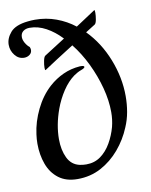

<svg xmlns="http://www.w3.org/2000/svg" viewBox="-102 -766 667 847"><g transform="rotate(-10 231.0 -342.5)"><path d="M177 20Q126 20 93 -5Q60 -30 44.5 -72Q29 -114 29 -164Q29 -185 32 -206Q39 -261 65.5 -315.5Q92 -370 133 -407Q162 -433 197 -449Q232 -465 272 -468H278Q292 -468 292 -462Q292 -457 276 -451Q259 -445 242 -433Q213 -412 189.5 -376.5Q166 -341 151 -300Q126 -231 126 -167Q126 -119 143 -83.5Q160 -48 197 -40Q212 -37 226 -37Q263 -37 290.5 -57Q318 -77 337 -110Q356 -143 366 -180Q374 -212 374 -245Q374 -297 359 -354Q344 -411 317.5 -466Q291 -521 256 -565Q213 -538 176 -514Q139 -490 121 -478Q118 -477 118 -489Q118 -502 121.5 -519.5Q125 -537 131 -541L225 -601Q193 -635 157 -654.5Q121 -674 84 -674Q66 -674 54.5 -665Q43 -656 43 -639Q43 -636 43.5 -633Q44 -630 45 -626Q48 -616 55.5 -605.5Q63 -595 70 -590Q73 -583 73 -577Q73 -564 62.5 -556Q52 -548 38 -548Q13 -548 -3.5 -569Q-20 -590 -20 -616Q-20 -645 2.5 -671Q25 -697 80 -703Q88 -704 96.5 -704.5Q105 -705 113 -705Q163 -705 208 -688.5Q253 -672 290 -643L378 -701Q381 -703 381 -689Q381 -676 378 -659Q375 -642 369 -638L326 -611Q384 -552 416.5 -469.5Q449 -387 449 -304Q449 -268 443 -233.5Q437 -199 423 -167Q402 -116 366 -73.5Q330 -31 282.5 -5.5Q235 20 177 20Z"/></g></svg>

Font: Playball
Style: Regular
Weight: 400
Designer: Robert E. Leuschke
Foundry: Robert E. Leuschke
Version: Version 1.010